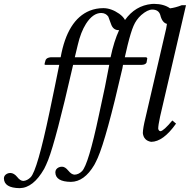

<svg xmlns="http://www.w3.org/2000/svg" viewBox="-88 -725 977 988"><path d="M524.9 -569.8Q524.9 -569.8 522.9 -569.8Q494.1 -569.8 483.4 -601.1Q470.7 -637.2 469.2 -639.6Q456.5 -657.7 433.1 -658.2Q390.1 -658.2 354.5 -602.5Q327.6 -560.1 312 -493.2L296.9 -430.2H481Q498.5 -513.2 524.9 -569.8ZM689.9 4.9Q651.4 -1.5 647 -40Q647.5 -65.9 660.2 -117.2L767.1 -578.1Q769 -586.4 771 -602.1Q746.1 -608.4 736.8 -647.9Q728.5 -675.3 695.8 -675.8Q671.4 -675.8 638.7 -647.5Q612.8 -624 599.1 -591.8Q585.9 -561.5 568.8 -493.2L554.2 -430.2H664.1Q668.9 -428.7 669.9 -424.8L666 -402.8Q660.6 -391.6 639.2 -391.1H544.9L542 -374Q459.5 -14.2 415 87.4Q405.3 108.9 397 124Q345.7 210.4 276.9 210.9Q197.8 210 196.8 162.1Q196.8 144.5 214.4 136.2Q222.2 132.8 231 132.8Q247.1 132.8 263.2 152.8L264.2 153.8Q279.8 173.3 295.9 173.8Q316.9 172.9 334 155.8Q366.7 123 420.9 -132.3Q447.8 -258.3 452.1 -277.8L474.1 -391.1H288.1L284.2 -374Q200.2 -6.3 160.2 97.2Q148.9 125.5 139.2 144Q83 242.2 13.2 243.2Q-66.9 242.2 -67.9 192.9Q-67.9 177.7 -51.8 168.9Q-43.5 165 -34.2 165Q-15.6 166 0 185.1Q15.6 205.6 32.2 206.1Q52.2 204.6 69.8 187Q103.5 153.3 167.5 -151.4Q189.5 -256.8 193.8 -277.8L216.8 -391.1H146Q141.6 -392.1 141.1 -393.1Q141.1 -397.5 145 -410.2Q147 -424.3 163.6 -428.7Q168.5 -429.7 171.9 -430.2H224.1Q258.8 -623 373.5 -669.9Q406.7 -683.1 443.8 -683.1Q483.9 -683.1 525.4 -654.3Q546.9 -638.7 555.2 -622.1Q607.9 -696.3 692.9 -704.6Q699.7 -705.1 705.1 -705.1Q755.9 -704.6 787.1 -682.1Q814.9 -685.5 847.2 -698.2H869.1L735.8 -125Q726.1 -79.6 726.1 -63Q728 -51.3 737.8 -49.8Q754.4 -51.8 798.8 -105L817.9 -88.9Q752 4.4 689.9 4.9Z"/></svg>

Font: Linux Libertine Capitals O
Style: Bold Italic Samll Caps
Weight: 400
Italic angle: -12°
Designer: Philipp H. Poll
Foundry: Philipp H. Poll
Version: Version 5.0.4